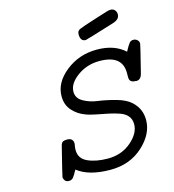

<svg xmlns="http://www.w3.org/2000/svg" viewBox="-119 -906 922 1016"><g transform="rotate(-15 342.5 -398.0)"><path d="M105 -17.1Q105 -22 143.1 -173.8Q147 -191.9 154.5 -197.5Q162.1 -203.1 180.2 -203.1Q197.3 -203.1 205.1 -194.6Q212.9 -186 212.9 -174.8Q212.9 -168 210.9 -158.9Q209 -149.9 209 -137.2Q209 -90.3 253.9 -70.1Q298.8 -49.8 363.8 -49.8Q439 -49.8 491.5 -95Q543.9 -140.1 543.9 -189.9Q543.9 -216.8 529.1 -234.9Q514.2 -252.9 486.6 -262.5Q459 -272 430.4 -278.1Q401.9 -284.2 365.5 -291Q329.1 -297.9 306.2 -307.1Q267.1 -321.3 239 -352.5Q210.9 -383.8 210.9 -431.2Q210.9 -506.3 283.9 -564.2Q356.9 -622.1 454.1 -622.1Q550.3 -622.1 606.9 -569.8Q625 -603 633.1 -612.5Q641.1 -622.1 654.8 -622.1Q667 -622.1 676 -614Q685.1 -606 685.1 -594.2Q685.1 -588.4 647 -437Q640.1 -412.1 623 -408.2Q619.1 -407.2 612.8 -407.2Q611.8 -407.2 611.8 -408.2H610.8Q576.7 -408.2 577.1 -438V-461.9Q577.1 -560.1 452.1 -560.1Q383.3 -560.1 330.6 -521.5Q277.8 -482.9 277.8 -438Q277.8 -402.8 312 -383.3Q346.2 -363.8 390.1 -357.9Q434.1 -352.1 486.6 -337.6Q539.1 -323.2 565.9 -297.9Q610.8 -256.8 610.8 -195.8Q610.8 -118.7 539.3 -53.7Q467.8 11.2 361.8 11.2Q243.7 11.2 181.2 -38.1Q165 -8.3 156.5 1.5Q147.9 11.2 133.8 11.2Q118.7 11.2 111.8 2Q105 -7.3 105 -17.1ZM382.8 -725.1Q382.8 -743.2 398.4 -750.5Q414.1 -757.8 491.2 -782.2Q532.2 -795.4 558.1 -803.2Q572.3 -807.1 578.1 -807.1Q593.3 -807.1 602.1 -797.6Q610.8 -788.1 610.8 -773.9Q610.8 -747.1 576.2 -735.8Q416 -686 412.1 -686Q382.8 -686 382.8 -725.1Z"/></g></svg>

Font: CMU Typewriter Text Variable Width
Style: Italic
Weight: 500
Italic angle: -14.04°
Version: Version 0.7.0